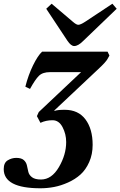

<svg xmlns="http://www.w3.org/2000/svg" viewBox="-41 -767 646 1030"><path d="M207 -720 236 -747 349 -651Q368 -634 379 -634Q391 -634 417 -651L562 -747L585 -720L405 -547Q378 -520 357 -520Q340 -520 321 -548ZM-21 140Q-21 106 0.5 93Q22 80 46 80Q74 80 87 92Q100 104 103.5 121Q107 138 111 155Q115 172 131 184Q147 196 179 196Q236 196 275 129.5Q314 63 314 -5Q314 -48 294.5 -85Q275 -122 241 -122Q205 -122 176 -108L157 -144L167 -166L394 -380H227Q188 -380 168 -360.5Q148 -341 120 -290L95 -302Q111 -365 136.5 -417Q162 -469 185 -490H536L546 -469L536 -451Q527 -434 487 -397L250 -174L252 -172Q266 -178 306 -178Q379 -178 417.5 -126.5Q456 -75 456 10Q456 61 437.5 102.5Q419 144 390.5 169.5Q362 195 324 212Q286 229 249.5 236Q213 243 176 243Q-21 243 -21 140Z"/></svg>

Font: Lingua Franca
Style: Bold Italic
Weight: 700
Italic angle: -13°
Version: Version 1.19